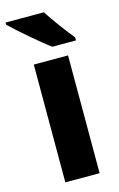

<svg xmlns="http://www.w3.org/2000/svg" viewBox="-128 -816 536 866"><g transform="rotate(-15 140.5 -383.0)"><path d="M170 -766H-9V-756C28 -720 121 -639 167 -606H277V-620C249 -654 197 -723 170 -766ZM225 0V-550H65V0Z"/></g></svg>

Font: Noto Sans Georgian SemiCondensed ExtraBold
Style: Regular
Weight: 800
Width: 4
Designer: Monotype Design Team, Akaki Razmadze
Foundry: Google LLC
Version: Version 2.005